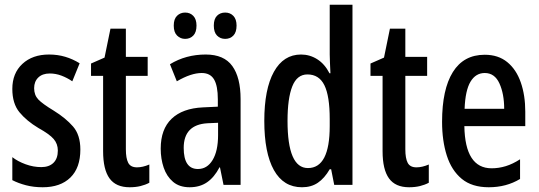

<svg xmlns="http://www.w3.org/2000/svg" viewBox="-20 -780 2274 810"><path d="M319 -149Q319 -72 277 -31Q235 10 160 10Q122 10 89.5 1.5Q57 -7 32 -20V-117Q55 -99 88 -87Q121 -75 154 -75Q187 -75 205.5 -93Q224 -111 224 -145Q224 -173 206.5 -193.5Q189 -214 142 -240Q92 -270 62 -306.5Q32 -343 32 -405Q32 -471 74.5 -510.5Q117 -550 187 -550Q223 -550 255 -540.5Q287 -531 316 -513L285 -437Q263 -452 239 -461Q215 -470 190 -470Q159 -470 141.5 -453Q124 -436 124 -408Q124 -379 141.5 -360.5Q159 -342 207 -313Q257 -282 288 -246.5Q319 -211 319 -149Z M558 -74Q582 -74 610 -86V-9Q593 0 572.5 5Q552 10 527 10Q469 10 442 -27.5Q415 -65 415 -142V-460H364V-512L421 -537L446 -659H511V-540H603V-460H511V-150Q511 -112 521 -93Q531 -74 558 -74Z M848 -550Q925 -550 960 -501.5Q995 -453 995 -362V0H923L908 -74H906Q884 -32 853.5 -11Q823 10 780 10Q737 10 710 -13Q683 -36 670.5 -73Q658 -110 658 -153Q658 -235 704 -279Q750 -323 836 -327L899 -330V-361Q899 -418 883 -445Q867 -472 831 -472Q786 -472 726 -437L697 -509Q764 -550 848 -550ZM855 -260Q755 -254 755 -156Q755 -67 815 -67Q854 -67 877 -105Q900 -143 900 -210V-262ZM713 -672Q713 -700 727 -713.5Q741 -727 761 -727Q782 -727 795.5 -713Q809 -699 809 -672Q809 -644 795.5 -630Q782 -616 761 -616Q741 -616 727 -630Q713 -644 713 -672ZM882 -672Q882 -700 895.5 -713.5Q909 -727 930 -727Q951 -727 964.5 -713Q978 -699 978 -672Q978 -644 964.5 -630Q951 -616 930 -616Q909 -616 895.5 -630Q882 -644 882 -672Z M1254 10Q1176 10 1135.5 -62.5Q1095 -135 1095 -270Q1095 -404 1135.5 -477Q1176 -550 1250 -550Q1287 -550 1318.5 -530Q1350 -510 1370 -471H1374Q1373 -496 1372 -515.5Q1371 -535 1371 -550V-760H1467V0H1390L1377 -66H1371Q1349 -28 1321 -9Q1293 10 1254 10ZM1279 -71Q1371 -71 1371 -248V-278Q1371 -375 1348.5 -420.5Q1326 -466 1277 -466Q1233 -466 1213 -415.5Q1193 -365 1193 -270Q1193 -71 1279 -71Z M1737 -74Q1761 -74 1789 -86V-9Q1772 0 1751.5 5Q1731 10 1706 10Q1648 10 1621 -27.5Q1594 -65 1594 -142V-460H1543V-512L1600 -537L1625 -659H1690V-540H1782V-460H1690V-150Q1690 -112 1700 -93Q1710 -74 1737 -74Z M2025 -549Q2082 -549 2120 -518Q2158 -487 2177 -432.5Q2196 -378 2196 -309V-248H1939Q1942 -70 2054 -70Q2084 -70 2113.5 -79Q2143 -88 2174 -108V-25Q2116 10 2042 10Q1971 10 1928 -25.5Q1885 -61 1865 -123.5Q1845 -186 1845 -266Q1845 -403 1890.5 -476Q1936 -549 2025 -549ZM2025 -472Q1987 -472 1965 -435.5Q1943 -399 1940 -321H2107Q2107 -384 2087 -428Q2067 -472 2025 -472Z"/></svg>

Font: Noto Sans ExtraCondensed Medium
Style: Regular
Weight: 500
Width: 2
Designer: Monotype Design Team
Foundry: Monotype Imaging Inc.
Version: Version 2.013; ttfautohint (v1.8.4.7-5d5b)